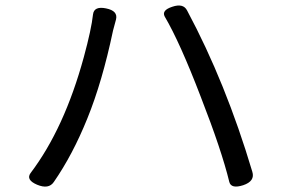

<svg xmlns="http://www.w3.org/2000/svg" viewBox="-20 -710 1040 710"><path d="M117 -27Q75 -45 93 -70Q218 -235 290 -499Q318 -602 324 -657Q328 -688 372 -679Q417 -670 409 -638L398 -597Q358 -407 303 -272Q249 -138 179 -37Q160 -9 117 -27ZM879 -25Q835 -11 828 -37Q800 -153 722 -353Q645 -554 589 -649Q577 -672 617 -685Q658 -699 672 -671Q815 -404 913 -75Q924 -40 879 -25Z"/></svg>

Font: Swei Gothic CJK TC Regular
Style: Regular
Weight: 400
Version: Version 2.129